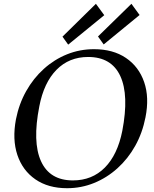

<svg xmlns="http://www.w3.org/2000/svg" viewBox="-20 -975 810 1011"><path d="M333 16Q234 16 166.5 -30.5Q99 -77 71.5 -159Q44 -241 64 -347Q80 -428 118 -495.5Q156 -563 211 -612.5Q266 -662 333 -689Q400 -716 475 -716Q575 -716 643 -670Q711 -624 739 -543Q767 -462 746 -357Q730 -275 692 -207Q654 -139 598.5 -89Q543 -39 475.5 -11.5Q408 16 333 16ZM364 -25Q465 -25 532 -92.5Q599 -160 624 -286Q660 -474 613.5 -574.5Q567 -675 444 -675Q344 -675 277.5 -607.5Q211 -540 187 -415Q150 -227 196 -126Q242 -25 364 -25ZM339 -740 309 -782 485 -955 529 -895ZM526 -741 496 -783 672 -955 715 -896Z"/></svg>

Font: Wittgenstein
Style: Italic
Weight: 400
Italic angle: -11°
Designer: Jörg Drees
Foundry: Jörg Drees
Version: Version 1.500